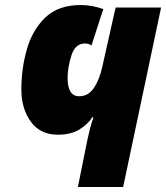

<svg xmlns="http://www.w3.org/2000/svg" viewBox="-20 -744 661 764"><path d="M470 0 621 -714H440L387 -478Q376 -428 354 -394.5Q332 -361 295 -361Q249 -361 249 -434Q249 -475 264 -523Q279 -571 318 -571Q333 -571 344 -563L391 -708Q345 -724 302 -724Q212 -724 160.5 -674.5Q109 -625 87 -548Q65 -471 65 -388Q65 -312 102.5 -260Q140 -208 210 -208Q262 -208 295.5 -228.5Q329 -249 347 -277H352Q344 -255 338.5 -233.5Q333 -212 328 -189L290 0Z"/></svg>

Font: Noto Sans Display SemiCondensed Black
Style: Italic
Weight: 900
Width: 4
Designer: Monotype Design team
Foundry: Monotype Imaging Inc.
Version: 1.000